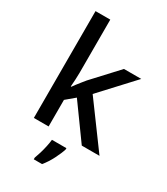

<svg xmlns="http://www.w3.org/2000/svg" viewBox="-235 -861 1028 1183"><g transform="rotate(30 278.5 -269.5)"><path d="M187 -381Q187 -362 185.5 -333Q184 -304 182 -282H186Q192 -291 203.5 -306Q215 -321 227.5 -336.5Q240 -352 249 -363L412 -539H535L322 -309L549 0H423L249 -241L187 -189V0H82V-760H187ZM349 70Q340 100 318 143.5Q296 187 268 221H209V209Q216 191 224 164.5Q232 138 238 110Q244 82 246 61H349Z"/></g></svg>

Font: Noto Sans Meetei Mayek Medium
Style: Regular
Weight: 500
Designer: Monotype Design Team and Neelakash Kshetrimayum
Foundry: Monotype Imaging Inc.
Version: Version 2.002; ttfautohint (v1.8.4.7-5d5b)